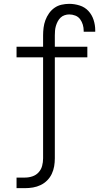

<svg xmlns="http://www.w3.org/2000/svg" viewBox="-20 -763 540 998"><path d="M66 215V160H110Q130 160 149 153.5Q168 147 181 132.5Q194 118 199 99Q204 80 204 60V-465H66V-520H204V-579Q204 -599 206.5 -619Q209 -639 216 -658Q223 -677 235 -694Q247 -711 263.5 -722.5Q280 -734 300 -738.5Q320 -743 340 -743Q367 -743 394 -734.5Q421 -726 439.5 -706Q458 -686 466.5 -659.5Q475 -633 475 -606V-598H415V-603Q415 -619 410.5 -634.5Q406 -650 396.5 -663Q387 -676 371.5 -682Q356 -688 340 -688Q328 -688 316 -684Q304 -680 295 -671.5Q286 -663 280 -651.5Q274 -640 270.5 -628Q267 -616 266 -603.5Q265 -591 265 -579V-520H434V-465H265V60Q265 81 261.5 101.5Q258 122 249 141Q240 160 225 175Q210 190 191 199Q172 208 151.5 211.5Q131 215 110 215Z"/></svg>

Font: Iosevka SS18 Light
Style: Regular
Weight: 300
Monospace: yes
Designer: Belleve Invis
Foundry: Belleve Invis
Version: Version 25.1.1; ttfautohint (v1.8.4)